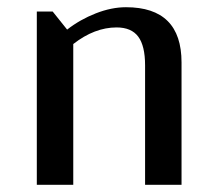

<svg xmlns="http://www.w3.org/2000/svg" viewBox="-20 -512 595 532"><path d="M483 -339V0H382V-331Q382 -385 363 -410.5Q344 -436 303 -436Q242 -436 183 -390V0H82V-480H126L166 -430Q202 -458 245.5 -475Q289 -492 329 -492Q483 -492 483 -339Z"/></svg>

Font: Arya
Style: Regular
Weight: 400
Designer: Eduardo Rodriguez Tunni, Modular Infotech
Foundry: Eduardo Rodriguez Tunni, Modular Infotech
Version: Version 1.002